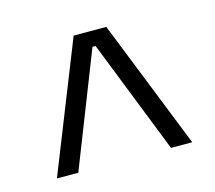

<svg xmlns="http://www.w3.org/2000/svg" viewBox="-60 -711 534 477"><g transform="rotate(-15 206.5 -473.0)"><path d="M164.5 -639H248.5L380.5 -307H326L210.5 -600H202.5L87.5 -307H32.5Z"/></g></svg>

Font: Anek Odia Light
Style: Regular
Weight: 300
Designer: Yesha Goshar & Mahesh Sahu (Odia), Yesha Goshar (Latin)
Foundry: Ek Type
Version: Version 1.003